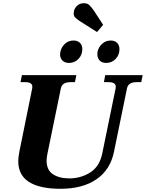

<svg xmlns="http://www.w3.org/2000/svg" viewBox="-20 -1169 911 1199"><path d="M477 -1038Q457 -1051 448.5 -1061Q440 -1071 440 -1085Q440 -1089 442 -1099Q445 -1118 462 -1133.5Q479 -1149 504 -1149Q526 -1149 538.5 -1136.5Q551 -1124 564 -1106L624 -1014L586 -969ZM355 -830Q355 -834 357 -846Q364 -876 386 -896Q408 -916 439 -916Q465 -916 479.5 -901Q494 -886 494 -862Q494 -826 470 -801Q446 -776 411 -776Q385 -776 370 -791Q355 -806 355 -830ZM588 -831Q588 -841 589 -846Q596 -876 618.5 -896Q641 -916 671 -916Q697 -916 711.5 -901Q726 -886 726 -862Q726 -826 702 -801Q678 -776 643 -776Q617 -776 602.5 -791Q588 -806 588 -831ZM94 -163Q94 -185 101 -222L181 -617Q182 -620 182 -627Q182 -656 137 -656H108L117 -700H457L448 -656H420Q368 -656 360 -617L276 -208Q271 -183 271 -166Q271 -107 310.5 -81Q350 -55 413 -55Q484 -55 542.5 -91.5Q601 -128 618 -208L702 -617Q703 -620 703 -627Q703 -656 658 -656H629L637 -700H871L862 -656H832Q781 -656 773 -617L692 -222Q669 -109 582.5 -49.5Q496 10 357 10Q229 10 161.5 -32.5Q94 -75 94 -163Z"/></svg>

Font: Taviraj
Style: Bold Italic
Weight: 700
Italic angle: -12°
Designer: Katatrad Team
Foundry: CadsonDemak
Version: Version 1.001